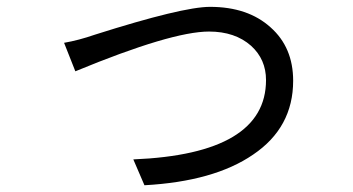

<svg xmlns="http://www.w3.org/2000/svg" viewBox="-20 -529 1040 566"><path d="M168.9 -402.8Q211.9 -410.2 259.8 -426.8Q518.1 -508.8 599.1 -508.8Q710.9 -508.8 777.8 -448.2Q844.2 -389.2 844.2 -291Q844.2 -152.8 726.1 -73.2Q610.8 5.9 405.8 17.1L373 -59.1Q764.2 -75.2 764.2 -293Q764.2 -354 720.2 -394Q672.9 -436 596.2 -436Q485.8 -436 202.1 -318.8Z"/></svg>

Font: Black Ops One [rus by aLiNcE]
Style: Regular
Weight: 400
Designer: James Grieshaber
Foundry: James Grieshaber
Version: Version 1.002;May 25, 2024;FontCreator 13.0.0.2680 64-bit